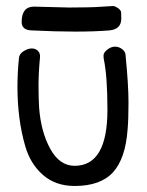

<svg xmlns="http://www.w3.org/2000/svg" viewBox="-20 -618 490 638"><path d="M93 -596 210 -593Q280 -593 314.5 -595.5Q349 -598 355.5 -598Q362 -598 372 -591Q382 -584 382.5 -577Q383 -570 383 -556Q383 -521 344 -517Q295 -513 230.5 -513Q166 -513 85 -517Q52 -518 52 -545Q52 -596 93 -596ZM325 -421Q324 -425 324 -434Q324 -443 336.5 -453Q349 -463 362 -463Q375 -463 385.5 -455Q396 -447 397 -437Q407 -336 407 -278Q407 -220 404 -188Q397 -91 355.5 -45.5Q314 0 228 0Q165 0 123 -36.5Q81 -73 64 -132Q38 -221 38 -330Q38 -377 43 -425Q44 -439 58.5 -448Q73 -457 85.5 -457Q98 -457 106 -449Q114 -441 113 -428Q108 -376 108 -334.5Q108 -293 110 -260Q116 -180 147 -123.5Q178 -67 228 -67Q337 -67 337 -253Q337 -364 325 -421Z"/></svg>

Font: Patrick Hand SC
Style: Regular
Weight: 400
Designer: Patrick Wagesreiter
Foundry: Patrick Wagesreiter
Version: Version 1.003;PS 001.003;hotconv 1.0.70;makeotf.lib2.5.58329